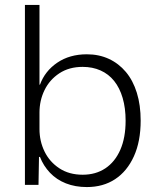

<svg xmlns="http://www.w3.org/2000/svg" viewBox="-20 -749 641 778"><path d="M332 9Q285 9 247 -6Q209 -21 182.5 -49Q156 -77 142 -113H138L136 0H81V-729H140V-406H142Q162 -461 212 -495Q262 -529 332 -529Q381 -529 421 -510.5Q461 -492 490 -457.5Q519 -423 534.5 -373Q550 -323 550 -260Q550 -176 522.5 -115.5Q495 -55 446.5 -23Q398 9 332 9ZM315 -41Q368 -41 407 -67Q446 -93 467.5 -142Q489 -191 489 -260Q489 -311 477 -352Q465 -393 442.5 -421Q420 -449 387.5 -463.5Q355 -478 315 -478Q260 -478 220.5 -452Q181 -426 160.5 -384Q140 -342 140 -293V-226Q140 -177 160.5 -135Q181 -93 220.5 -67Q260 -41 315 -41Z"/></svg>

Font: Mona Sans Light
Style: Regular
Weight: 300
Designer: Deni Anggara
Foundry: GitHub
Version: Version 2.000